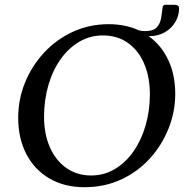

<svg xmlns="http://www.w3.org/2000/svg" viewBox="-20 -772 808 802"><path d="M333 10Q249 10 186.5 -26.5Q124 -63 90 -128.5Q56 -194 56 -280Q56 -357 84.5 -427Q113 -497 164 -552Q215 -607 284 -639Q353 -671 434 -671Q504 -671 561 -645Q574 -642 587 -642Q618 -642 633 -656Q648 -670 653 -696L660 -746L667 -752H705Q717 -752 722.5 -749Q728 -746 728 -736Q728 -706 712 -679.5Q696 -653 668 -637Q640 -621 604 -621H601Q654 -583 683 -521Q712 -459 712 -380Q712 -305 684 -235Q656 -165 605.5 -109.5Q555 -54 485.5 -22Q416 10 333 10ZM361 -39Q415 -39 460 -66Q505 -93 537.5 -139.5Q570 -186 588 -247.5Q606 -309 606 -378Q606 -451 582 -506.5Q558 -562 514 -593Q470 -624 410 -624Q356 -624 311 -597.5Q266 -571 233 -524.5Q200 -478 182 -416Q164 -354 164 -284Q164 -212 188.5 -156.5Q213 -101 257.5 -70Q302 -39 361 -39Z"/></svg>

Font: Spectral SC Medium
Style: Italic
Weight: 500
Italic angle: -10°
Designer: Jean-Baptiste Levee
Foundry: Production Type
Version: Version 2.001